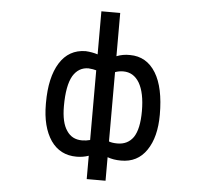

<svg xmlns="http://www.w3.org/2000/svg" viewBox="-59 -844 1118 1032"><g transform="rotate(5 500.0 -327.5)"><path d="M192.4 -257.8V-264.6Q192.4 -402.3 241.2 -480.5Q290 -558.6 380.9 -559.6Q416 -557.6 446.3 -547.9V-780.3H547.9V-546.9Q582 -560.5 620.1 -559.6Q710 -559.6 759.8 -478.5Q807.6 -400.4 807.6 -253.9Q807.6 -132.8 758.8 -61.5Q710 10.7 620.1 9.8Q580.1 9.8 547.9 -2V125H446.3V-1Q416 9.8 380.9 9.8Q292 9.8 242.2 -61.5Q192.4 -134.8 192.4 -257.8ZM679.7 -123Q710 -168 710 -264.6Q710 -363.3 678.7 -417Q647.5 -468.8 591.8 -468.8Q568.4 -468.8 547.9 -460.9V-86.9Q565.4 -80.1 593.8 -80.1Q649.4 -80.1 679.7 -123ZM320.3 -418.9Q290 -366.2 290 -254.9Q290 -166 320.3 -123Q348.6 -80.1 402.3 -80.1Q425.8 -80.1 446.3 -85.9V-461.9Q430.7 -466.8 404.3 -468.8Q350.6 -468.8 320.3 -418.9Z"/></g></svg>

Font: RobotoJAA
Style: Medium
Weight: 500
Version: Version 2.05; 2016-11-05